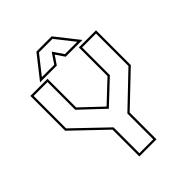

<svg xmlns="http://www.w3.org/2000/svg" viewBox="-237 -989 1121 1121"><g transform="rotate(-45 323.5 -429.0)"><path d="M252.5 0V-221.5L52.5 -412.5V-700H194V-463.5L328 -337H318.5L453 -463.5V-700H594.5V-412.5L394 -221.5V0ZM266 -13.5H380.5V-227L581 -418.5V-686.5H466.5V-457.5L324 -323.5H323L180.5 -457.5V-686.5H66V-418.5L266 -227ZM260.5 -858H386.5L498.5 -716H360L323.5 -770L287 -716H148.5ZM267.5 -844 177.5 -730H279.5L323.5 -795L367.5 -730H469.5L379.5 -844Z"/></g></svg>

Font: Tourney Thin Thin
Style: Regular
Weight: 250
Version: Version 1.015